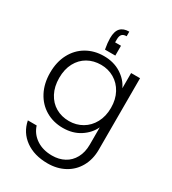

<svg xmlns="http://www.w3.org/2000/svg" viewBox="-245 -909 1165 1302"><g transform="rotate(30 337.5 -257.5)"><path d="M292 -595Q283 -645 283 -680Q283 -734 306 -758.5Q329 -783 374 -783V-747Q349 -747 338 -734.5Q327 -722 327 -696V-672H373V-595ZM525 -427V-546H595V14Q595 89 562.5 147Q530 205 472 236.5Q414 268 340 268Q235 268 165.5 218Q96 168 79 82H148Q166 139 216.5 173Q267 207 340 207Q393 207 435 184.5Q477 162 501 118Q525 74 525 14V-121Q499 -65 442.5 -28.5Q386 8 309 8Q234 8 174.5 -27Q115 -62 81.5 -126Q48 -190 48 -274Q48 -358 81.5 -421.5Q115 -485 174.5 -519.5Q234 -554 309 -554Q386 -554 443 -518Q500 -482 525 -427ZM322 -493Q264 -493 218 -467Q172 -441 145.5 -391.5Q119 -342 119 -274Q119 -207 145.5 -156.5Q172 -106 218 -79.5Q264 -53 322 -53Q378 -53 424.5 -80Q471 -107 498 -157Q525 -207 525 -273Q525 -339 498 -389Q471 -439 424.5 -466Q378 -493 322 -493Z"/></g></svg>

Font: Poppins-Tabular Light
Style: Regular
Weight: 300
Designer: Ninad Kale (Devanagari), Jonny Pinhorn (Latin)
Foundry: Indian Type Foundry
Version: Version 4.004